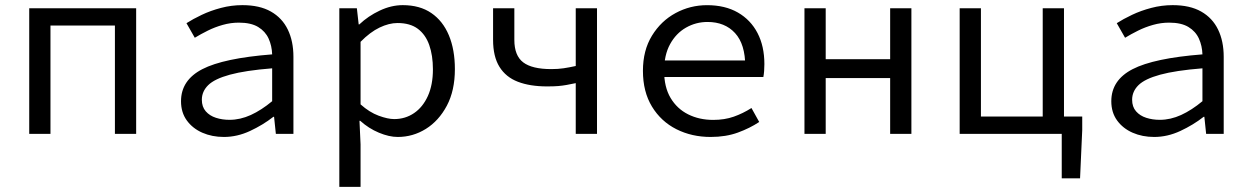

<svg xmlns="http://www.w3.org/2000/svg" viewBox="-20 -518 4840 743"><path d="M93.1 0V-486.1H506.9V0H424.7V-419.1H175.3V0Z M846.3 12Q800.7 12 763.1 -4.4Q725.5 -20.9 703 -51.8Q680.5 -82.7 680.5 -126.2Q680.5 -207.7 762.8 -250.3Q845.1 -292.9 1033.2 -307.6Q1032.1 -340.7 1019.5 -368.7Q1006.8 -396.6 979.1 -413.5Q951.3 -430.4 904.3 -430.4Q872.6 -430.4 842.1 -421.7Q811.5 -413.1 784.2 -399.5Q756.8 -385.9 733.8 -371.9L701.6 -428.3Q726.3 -444.2 760.6 -460.5Q794.8 -476.8 835.2 -487.4Q875.5 -498.1 918.1 -498.1Q984.7 -498.1 1028.3 -473.3Q1072 -448.5 1093.7 -403.6Q1115.5 -358.7 1115.5 -298.2V0H1047.5L1040.6 -65.9H1037.8Q997.7 -34.5 947.7 -11.2Q897.8 12 846.3 12ZM868.2 -54.3Q909.6 -54.3 950.6 -73Q991.7 -91.8 1033.2 -126.4V-253.6Q929.2 -245.3 869.7 -229Q810.1 -212.7 785.6 -188.4Q761.1 -164.2 761.1 -132Q761.1 -104.6 776.3 -87.2Q791.4 -69.9 815.8 -62.1Q840.1 -54.3 868.2 -54.3Z M1293.1 205.1V-486.1H1361L1368 -423.7H1370.7Q1404.8 -456 1449.5 -477Q1494.2 -498.1 1538.5 -498.1Q1604.6 -498.1 1649.2 -467.5Q1693.8 -437 1717.1 -381.3Q1740.3 -325.5 1740.3 -250.4Q1740.3 -167.6 1709.2 -109Q1678 -50.4 1628 -19.2Q1577.9 12 1519.1 12Q1485.8 12 1446.3 -4.5Q1406.7 -21 1373.9 -50.6H1371.1L1375.3 40.5V205.1ZM1505.3 -57.2Q1548.4 -57.2 1582.3 -80.3Q1616.2 -103.3 1635.8 -146.5Q1655.3 -189.7 1655.3 -249.7Q1655.3 -303.3 1641.1 -343.7Q1626.9 -384 1597 -406.5Q1567.1 -428.9 1518.1 -428.9Q1485.5 -428.9 1448.9 -411.4Q1412.3 -393.9 1375.3 -356.2V-114.1Q1409.7 -83.4 1445.2 -70.3Q1480.7 -57.2 1505.3 -57.2Z M2208 0V-196.3Q2188.1 -192 2172.7 -189.3Q2157.4 -186.5 2140.1 -185Q2122.9 -183.6 2097.1 -183.6Q2030.8 -183.6 1984.1 -201.6Q1937.5 -219.5 1912.8 -259.4Q1888.1 -299.3 1888.1 -363.6V-486.1H1970.4V-363.6Q1970.4 -302.8 2004.7 -276.7Q2039 -250.6 2113.6 -250.6Q2139.7 -250.6 2161 -253.8Q2182.4 -257 2208 -262.6V-486.1H2290.3V0Z M2730 12Q2657 12 2597.5 -18Q2538 -48 2503 -105.5Q2468 -163 2468 -244Q2468 -323 2503 -380Q2538 -437 2594.5 -467.5Q2651 -498 2716 -498Q2786 -498 2835.5 -469.5Q2885 -441 2911.5 -390Q2938 -339 2938 -270Q2938 -256 2937 -243Q2936 -230 2934 -220H2523V-284H2885L2864 -261Q2864 -347 2824.5 -390Q2785 -433 2718 -433Q2673 -433 2634.5 -411Q2596 -389 2573 -347Q2550 -305 2550 -244Q2550 -181 2575 -139Q2600 -97 2643 -75.5Q2686 -54 2740 -54Q2784 -54 2819.5 -66.5Q2855 -79 2888 -100L2918 -46Q2882 -22 2835.5 -5Q2789 12 2730 12Z M3093.1 0V-486.1H3175.3V-288.8H3424.7V-486.1H3506.9V0H3424.7V-215.9H3175.3V0Z M3693.7 0V-486.1H3776V-67H4015.1V-486.1H4097.4V0ZM4088.7 172V0H4050.6V-67H4168V-14.9L4159.6 172Z M4446.3 12Q4400.7 12 4363.1 -4.4Q4325.5 -20.9 4303 -51.8Q4280.5 -82.7 4280.5 -126.2Q4280.5 -207.7 4362.8 -250.3Q4445.1 -292.9 4633.2 -307.6Q4632.1 -340.7 4619.5 -368.7Q4606.8 -396.6 4579.1 -413.5Q4551.3 -430.4 4504.3 -430.4Q4472.6 -430.4 4442.1 -421.7Q4411.5 -413.1 4384.2 -399.5Q4356.8 -385.9 4333.8 -371.9L4301.6 -428.3Q4326.3 -444.2 4360.6 -460.5Q4394.8 -476.8 4435.2 -487.4Q4475.5 -498.1 4518.1 -498.1Q4584.7 -498.1 4628.3 -473.3Q4672 -448.5 4693.7 -403.6Q4715.5 -358.7 4715.5 -298.2V0H4647.5L4640.6 -65.9H4637.8Q4597.7 -34.5 4547.7 -11.2Q4497.8 12 4446.3 12ZM4468.2 -54.3Q4509.6 -54.3 4550.6 -73Q4591.7 -91.8 4633.2 -126.4V-253.6Q4529.2 -245.3 4469.7 -229Q4410.1 -212.7 4385.6 -188.4Q4361.1 -164.2 4361.1 -132Q4361.1 -104.6 4376.3 -87.2Q4391.4 -69.9 4415.8 -62.1Q4440.1 -54.3 4468.2 -54.3Z"/></svg>

Font: Source Code Pro ExtraLight
Style: Regular
Weight: 200
Monospace: yes
Designer: Paul D. Hunt, Teo Tuominen
Foundry: Adobe
Version: Version 1.026;hotconv 1.1.0;makeotfexe 2.6.0